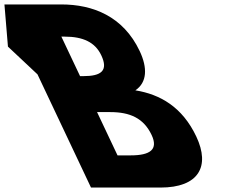

<svg xmlns="http://www.w3.org/2000/svg" viewBox="-288 -845 1061 865"><path d="M-268 -825 -252.2 -635 -119.1 -510 122 0H435C606 0 660.6 -94 596.3 -230C533.4 -363 433.5 -420 321.9 -438C374.9 -474 377.2 -539 341.3 -615C267 -772 130 -825 -12 -825ZM72.7 -502 -11.5 -680H3.5C85.5 -680 140.4 -655 168.2 -596C200.9 -527 168.7 -502 87.7 -502ZM241.5 -145 149.3 -340H208.3C297.3 -340 359 -313 395 -237C425.7 -172 389.5 -145 300.5 -145Z"/></svg>

Font: Hussar
Style: BdOpOblFive
Weight: 700
Foundry: Cannot Into Space Fonts
Version: Version 2.00